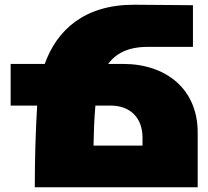

<svg xmlns="http://www.w3.org/2000/svg" viewBox="-20 -791 880 811"><path d="M500 -521H437C470 -566 522 -593 604 -593H795V-769L546 -771C338 -771 221 -666 169 -521H25V-345H137C130 -230 127 -115 127 0H815V-232C815 -414 682 -521 500 -521ZM375 -176C376 -232 378 -289 383 -345H447C531 -345 582 -293 582 -209V-176Z"/></svg>

Font: Montserrat arm Black
Style: Regular
Weight: 900
Designer: Julieta Ulanovsky
Foundry: Julieta Ulanovsky
Version: Version 6.000;PS 006.000;hotconv 1.0.88;makeotf.lib2.5.64775